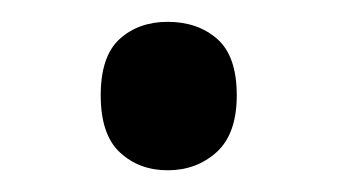

<svg xmlns="http://www.w3.org/2000/svg" viewBox="-20 -141 308 175"><path d="M195.8 -54.2Q195.8 -19 177.5 -2.4Q159.2 14.2 132.8 14.2Q106.9 14.2 89.4 -2Q71.8 -18.1 71.8 -54.2Q71.8 -89.8 89.1 -105.5Q106.4 -121.1 132.8 -121.1Q160.2 -121.1 178 -105.5Q195.8 -89.8 195.8 -54.2Z"/></svg>

Font: NotoSansMyanmarRegular
Style: Regular
Weight: 400
Designer: Monotype Design team
Foundry: Monotype Imaging Inc.
Version: Version 1.05